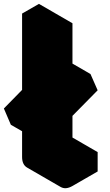

<svg xmlns="http://www.w3.org/2000/svg" viewBox="-114 -945 567 991"><path d="M79 -285 173 -381V-775L260 -825V-468L353 -563L390 -479L260 -347V-85L390 -160V-60L260 15Q225 35 199 20Q173 5 173 -35V-260L116 -201ZM260 -825 173 -775 0 -875 87 -925ZM390 -160 260 -85 87 -185 217 -260ZM353 -563 260 -468 87 -568 180 -663ZM173 -775V-381L0 -481V-875ZM173 -260V-35Q173 5 199 20L26 -80Q0 -95 0 -135V-360ZM173 -381 79 -285 -94 -385 0 -481ZM79 -285 116 -201 -58 -301 -94 -385Z"/></svg>

Font: Nabla Normal
Style: Regular
Weight: 400
Designer: Arthur Reinders Folmer
Version: Version 1.000